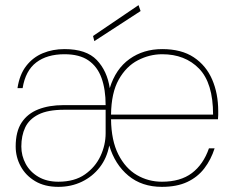

<svg xmlns="http://www.w3.org/2000/svg" viewBox="-20 -715 908 747"><path d="M207 12Q154 12 117 -10Q80 -32 60.5 -68Q41 -104 41 -145Q41 -203 64 -238Q87 -273 129 -289.5Q171 -306 227 -306H391Q391 -367 375 -411.5Q359 -456 324 -480Q289 -504 231 -504Q163 -504 121 -472Q79 -440 68 -372H48Q56 -425 82 -458.5Q108 -492 146.5 -508Q185 -524 231 -524Q316 -524 356.5 -481.5Q397 -439 407 -372Q430 -447 484 -485.5Q538 -524 611 -524Q686 -524 734 -492Q782 -460 805.5 -405.5Q829 -351 829 -283Q829 -274 829 -267.5Q829 -261 828 -251H412Q413 -168 440.5 -114Q468 -60 512.5 -34Q557 -8 610 -8Q682 -8 726.5 -41.5Q771 -75 793 -138H815Q801 -94 775 -60Q749 -26 708.5 -7Q668 12 610 12Q532 12 479.5 -31.5Q427 -75 405 -149Q396 -100 368 -64Q340 -28 298.5 -8Q257 12 207 12ZM207 -8Q270 -8 310.5 -36.5Q351 -65 371 -108Q391 -151 391 -197V-288H230Q166 -288 129.5 -269.5Q93 -251 78 -219Q63 -187 63 -145Q63 -109 80 -77.5Q97 -46 129.5 -27Q162 -8 207 -8ZM412 -269H809Q809 -392 754.5 -448Q700 -504 611 -504Q562 -504 516.5 -480.5Q471 -457 442 -405.5Q413 -354 412 -269ZM347 -555 342 -575 519 -695 527 -672Z"/></svg>

Font: DM Sans 12pt Thin
Style: Regular
Weight: 250
Version: Version 4.004;gftools[0.9.30]